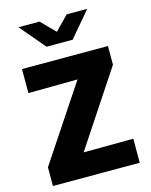

<svg xmlns="http://www.w3.org/2000/svg" viewBox="-136 -1025 872 1111"><g transform="rotate(-15 300.0 -469.5)"><path d="M40 0V-112L337 -559L42 -556V-700H557V-588L262 -142L560 -144V0ZM213 -788 85 -939H211L293 -856L374 -939H497L369 -788Z"/></g></svg>

Font: Red Hat Mono VF Light
Style: Regular
Weight: 300
Monospace: yes
Designer: Pentagram, MCKL
Foundry: Pentagram, MCKL
Version: Version 1.023